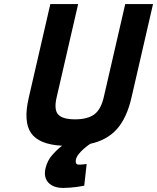

<svg xmlns="http://www.w3.org/2000/svg" viewBox="-20 -710 774 946"><path d="M395 205Q377 208 359 211Q343 213 325 214.5Q307 216 291 216Q268 216 249.5 209.5Q231 203 219 190.5Q207 178 203 160.5Q199 143 204 120Q213 81 238.5 52.5Q264 24 286 8Q172 2 133 -54.5Q94 -111 122 -230L228 -690H365L259 -230Q245 -169 267 -145.5Q289 -122 350 -122Q411 -122 444 -146Q477 -170 491 -230L597 -690H734L628 -230Q605 -129 556 -74Q507 -19 423 -1H424Q406 11 392 24Q379 35 368 49Q357 63 354 76Q352 86 354.5 93.5Q357 101 368 101Q370 101 376.5 101Q383 101 390 100Q398 99 407 98Z"/></svg>

Font: Panefresco 999wt
Style: Italic
Weight: 900
Version: Version 1.001